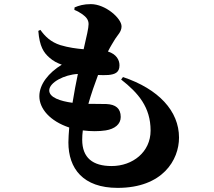

<svg xmlns="http://www.w3.org/2000/svg" viewBox="-20 -839 1040 932"><path d="M176 -694 166 -689C172 -613 192 -584 219 -560C239 -542 258 -533 280 -525C216 -486 171 -430 171 -372C171 -311 223 -251 316 -220C314 -193 312 -168 312 -148C312 -21 383 73 551 73C770 73 849 -63 849 -171C849 -300 750 -407 577 -465L568 -453C651 -388 711 -319 711 -205C711 -101 624 -33 522 -33C430 -33 379 -73 379 -161C379 -175 380 -191 382 -206C420 -201 461 -201 493 -206C537 -213 566 -236 566 -271C566 -313 541 -332 497 -334C475 -335 444 -334 409 -335C423 -384 440 -433 456 -475C473 -474 490 -474 506 -475C538 -478 560 -487 560 -522C560 -548 545 -576 504 -589C517 -615 529 -633 539 -650C551 -669 570 -685 570 -711C570 -750 492 -819 421 -819C386 -819 363 -812 342 -803L341 -791C356 -785 370 -777 381 -769C397 -757 410 -744 410 -722C410 -703 401 -665 386 -600C351 -603 313 -608 273 -620C226 -635 198 -663 176 -694ZM332 -340C272 -348 219 -366 219 -400C219 -439 293 -477 358 -480C349 -438 340 -389 332 -340Z"/></svg>

Font: Noto Serif SC Black
Style: Regular
Weight: 900
Designer: Ryoko NISHIZUKA 西塚涼子 (kana & ideographs); Frank Grießhammer (Latin, Greek & Cyrillic); Wenlong ZHANG 张文龙 (bopomofo); San
Foundry: Adobe
Version: Version 2.001;hotconv 1.1.0;makeotfexe 2.6.0